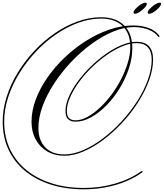

<svg xmlns="http://www.w3.org/2000/svg" viewBox="-40 -1020 1215 1425"><path d="M709 -892Q820 -892 881 -832Q942 -772 942 -662Q942 -589 916.5 -512Q891 -435 848 -364.5Q805 -294 750 -238Q695 -182 636 -149.5Q577 -117 520 -117Q446 -117 446 -195Q446 -245 470.5 -301.5Q495 -358 537.5 -416Q580 -474 634 -526.5Q688 -579 747 -620.5Q806 -662 864.5 -686Q923 -710 974 -710Q1096 -710 1096 -578Q1096 -505 1066.5 -424Q1037 -343 986 -262.5Q935 -182 868.5 -110.5Q802 -39 728.5 16.5Q655 72 580 104Q505 136 437 136Q366 136 311 104Q256 72 225 15Q194 -42 194 -116Q194 -198 225.5 -282Q257 -366 313 -446Q369 -526 442.5 -595.5Q516 -665 600.5 -718Q685 -771 773.5 -801Q862 -831 948 -831Q1018 -831 1069 -810Q1120 -789 1145 -751L1137 -744Q1114 -779 1064 -799Q1014 -819 954 -819Q880 -819 799.5 -785.5Q719 -752 639.5 -694Q560 -636 489 -561Q418 -486 363 -402Q308 -318 276.5 -233Q245 -148 245 -70Q245 21 296 73.5Q347 126 437 126Q504 126 577 94.5Q650 63 723 8Q796 -47 861 -117.5Q926 -188 977 -267Q1028 -346 1057 -426Q1086 -506 1086 -578Q1086 -637 1057.5 -668.5Q1029 -700 974 -700Q925 -700 868 -676.5Q811 -653 752.5 -612Q694 -571 641 -519.5Q588 -468 546.5 -411Q505 -354 480.5 -298.5Q456 -243 456 -195Q456 -127 520 -127Q562 -127 607.5 -151.5Q653 -176 699 -218.5Q745 -261 786 -315.5Q827 -370 858.5 -431.5Q890 -493 908.5 -554.5Q927 -616 927 -671Q927 -772 870 -827Q813 -882 709 -882Q625 -882 539.5 -850.5Q454 -819 373.5 -763.5Q293 -708 224 -634Q155 -560 102.5 -474.5Q50 -389 20.5 -298Q-9 -207 -9 -117Q-9 -6 33 84.5Q75 175 153.5 240Q232 305 341 340Q450 375 583 375Q704 375 816.5 342Q929 309 1011 249L1021 255Q968 295 898 324.5Q828 354 747.5 369.5Q667 385 583 385Q447 385 336 349.5Q225 314 145 247.5Q65 181 22.5 89Q-20 -3 -20 -117Q-20 -209 9.5 -302Q39 -395 92 -481.5Q145 -568 215 -642.5Q285 -717 366.5 -773Q448 -829 535.5 -860.5Q623 -892 709 -892ZM1039 -1000Q1050 -1000 1050 -993Q1050 -980 1033.5 -962.5Q1017 -945 996.5 -931.5Q976 -918 961 -918Q951 -918 951 -926Q951 -938 967 -955.5Q983 -973 1004 -986.5Q1025 -1000 1039 -1000ZM1144 -1000Q1155 -1000 1155 -993Q1155 -980 1139 -962.5Q1123 -945 1102.5 -931.5Q1082 -918 1066 -918Q1056 -918 1056 -926Q1056 -938 1072.5 -955.5Q1089 -973 1110 -986.5Q1131 -1000 1144 -1000Z"/></svg>

Font: Ballet 24pt
Style: Regular
Weight: 400
Designer: Maximiliano R. Sproviero
Foundry: Omnibus-Type
Version: Version 1.100